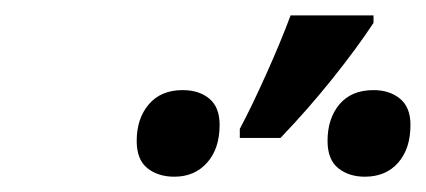

<svg xmlns="http://www.w3.org/2000/svg" viewBox="-20 -858 557 251"><path d="M293.5 -677.7V-689.5Q309.1 -718.8 328.1 -761.2Q347.2 -803.7 359.9 -837.9H468.3V-828.1Q446.8 -795.4 414.6 -755.1Q382.3 -714.8 346.7 -677.7ZM208 -627Q186.5 -627 172.6 -638.2Q158.7 -649.4 158.7 -673.8Q158.7 -703.1 174.6 -721.7Q190.4 -740.2 218.8 -740.2Q240.2 -740.2 253.7 -729Q267.1 -717.8 267.1 -694.8Q267.1 -663.6 250.7 -645.3Q234.4 -627 208 -627ZM457 -627Q436 -627 422.1 -638.2Q408.2 -649.4 408.2 -673.8Q408.2 -703.1 423.8 -721.7Q439.5 -740.2 468.3 -740.2Q489.3 -740.2 502.9 -729Q516.6 -717.8 516.6 -694.8Q516.6 -663.6 500.5 -645.3Q484.4 -627 457 -627Z"/></svg>

Font: Open Sans SemiBold
Style: Italic
Weight: 600
Italic angle: -12°
Designer: Monotype Design Team
Foundry: Monotype Imaging Inc.
Version: Version 3.003; ttfautohint (v1.8.4)